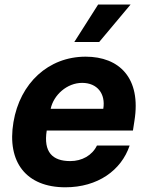

<svg xmlns="http://www.w3.org/2000/svg" viewBox="-20 -797 641 828"><path d="M261.7 10.7C401.6 10.7 503.2 -62.5 539.1 -169.4H398.1C377.5 -126.8 333.5 -102.3 283 -102.3C206 -102.3 166.9 -141.3 181.5 -234H553.3L559.7 -275.6C589.8 -460.9 494 -552.6 349.4 -552.6C188.9 -552.6 66.1 -438.6 38 -270.2C8.9 -97.3 93.8 10.7 261.7 10.7ZM198.5 -327.8C211.3 -387.8 269.2 -439.6 334.2 -439.6C399.5 -439.6 436.1 -392.8 425.4 -327.8ZM300.4 -615.8H407.7L543 -777.3H403.1Z"/></svg>

Font: Magic Ui Pro
Style: Bold Italic
Weight: 700
Italic angle: -9.39999°
Designer: Stefan Endress, Andreas Faust
Version: Version 1.000;FEAKit 1.0